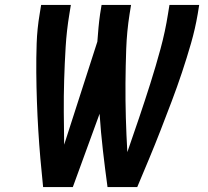

<svg xmlns="http://www.w3.org/2000/svg" viewBox="-20 -755 840 775"><path d="M274 0H154Q148 -57 143 -114.5Q138 -172 134.5 -230Q131 -288 129 -346Q127 -404 126.5 -462.5Q126 -521 128 -580Q130 -639 140 -698L146 -735H266L260 -698Q249 -632 245 -565.5Q241 -499 239 -433Q237 -367 237.5 -301.5Q238 -236 239 -171L373 -587Q375 -615 377.5 -642.5Q380 -670 384 -698L390 -735H509L503 -698Q492 -628 489.5 -558Q487 -488 486.5 -418.5Q486 -349 488 -279.5Q490 -210 494 -141Q518 -210 541.5 -279.5Q565 -349 587 -418.5Q609 -488 628 -558Q647 -628 658 -698L664 -735H784L778 -698Q768 -639 751 -580Q734 -521 714.5 -462.5Q695 -404 673 -346Q651 -288 628.5 -230Q606 -172 582 -114.5Q558 -57 534 0H414Q404 -73 395.5 -147Q387 -221 382 -295V-296Z"/></svg>

Font: Iosevka Aile Oblique
Style: Bold
Weight: 700
Italic angle: -9°
Designer: Belleve Invis
Foundry: Belleve Invis
Version: Version 31.1.0; ttfautohint (v1.8.4)